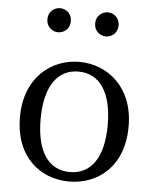

<svg xmlns="http://www.w3.org/2000/svg" viewBox="-55 -821 709 889"><g transform="rotate(5 299.5 -377.0)"><path d="M299 21C432 21 552 -70 552 -257C552 -442 428 -535 299 -535C170 -535 47 -442 47 -257C47 -70 166 21 299 21ZM134 -719C134 -683 162 -663 188 -663C216 -663 243 -683 243 -719C243 -755 216 -775 188 -775C162 -775 134 -755 134 -719ZM143 -255C143 -406 200 -490 299 -490C398 -490 455 -406 455 -255C455 -105 398 -23 299 -23C200 -23 143 -105 143 -255ZM356 -719C356 -683 384 -663 411 -663C437 -663 465 -683 465 -719C465 -755 437 -775 411 -775C384 -775 356 -755 356 -719Z"/></g></svg>

Font: 寒蝉锦书宋 Text
Style: Regular
Weight: 400
Designer: 寒蝉锦书宋{Warren} 思源宋体{Ryoko NISHIZUKA 西塚涼子 (kana & ideographs); Frank Grießhammer (Latin, Greek & Cyrillic); Wenlong ZHANG 
Foundry: Adobe & ChillType
Version: Version 2.000;Glyphs 3.1.1 (3135)